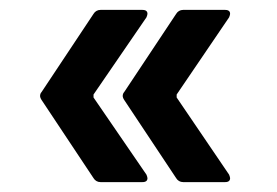

<svg xmlns="http://www.w3.org/2000/svg" viewBox="-20 -475 560 388"><path d="M169 -278V-281V-284L276 -440C277 -443 278 -445 278 -447C278 -450 277 -455 268 -455H183C177 -455 172 -452 169 -447L64 -289C62 -287 61 -284 61 -281C61 -279 62 -276 64 -273L169 -115C172 -110 177 -107 183 -107H268C275 -107 278 -110 278 -115C278 -117 277 -119 276 -122ZM337 -278V-281V-284L443 -440C444 -443 445 -445 445 -447C445 -450 444 -455 435 -455H350C344 -455 339 -452 336 -447L231 -289C229 -287 228 -284 228 -281C228 -279 229 -276 231 -273L336 -115C339 -110 344 -107 350 -107H435C442 -107 445 -110 445 -115C445 -117 444 -119 443 -122Z"/></svg>

Font: Barlow SemiBold Numbers
Style: Regular
Weight: 600
Designer: Jeremy Tribby
Foundry: Tribby Type
Version: Version 1.408